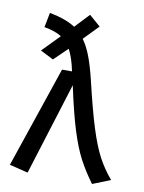

<svg xmlns="http://www.w3.org/2000/svg" viewBox="-88 -837 681 910"><g transform="rotate(10 252.5 -382.0)"><path d="M505 -22 419 12Q380 -41 352.5 -93Q325 -145 300 -225.5Q275 -306 248 -433L109 12L20 -10L185 -497H233Q220 -561 199 -600L134 -537L71 -569L152 -652Q121 -672 68 -681L82 -752Q163 -736 206 -707L271 -776L325 -729L256 -658Q278 -628 295 -583.5Q312 -539 328 -473Q361 -333 387 -250.5Q413 -168 439.5 -118Q466 -68 505 -22Z"/></g></svg>

Font: FiraGO
Style: Regular
Weight: 400
Designer: bBox Type
Foundry: bBox Type GmbH
Version: Version 1.001;April 20, 2020;FontCreator 12.0.0.2555 64-bit